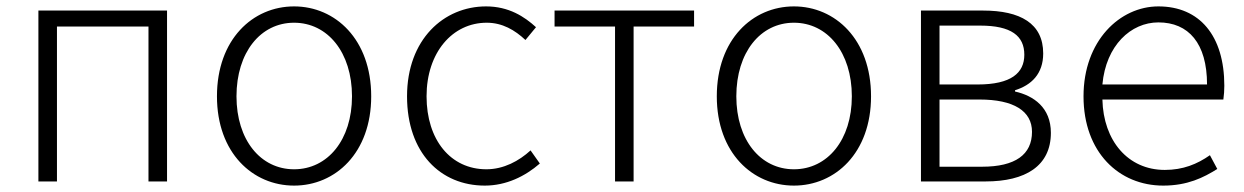

<svg xmlns="http://www.w3.org/2000/svg" viewBox="-20 -567 3888 600"><path d="M100 0H158V-484H444V0H502V-534H100Z M899 13C1028 13 1140 -89 1140 -266C1140 -444 1028 -547 899 -547C770 -547 658 -444 658 -266C658 -89 770 13 899 13ZM899 -38C794 -38 719 -130 719 -266C719 -403 794 -496 899 -496C1004 -496 1080 -403 1080 -266C1080 -130 1004 -38 899 -38Z M1495 13C1562 13 1621 -16 1667 -56L1638 -97C1602 -64 1554 -38 1500 -38C1388 -38 1313 -130 1313 -266C1313 -403 1394 -496 1501 -496C1550 -496 1589 -473 1622 -442L1655 -482C1619 -515 1570 -547 1499 -547C1367 -547 1252 -444 1252 -266C1252 -89 1357 13 1495 13Z M1902 0H1960V-484H2149V-534H1713V-484H1902Z M2461 13C2590 13 2702 -89 2702 -266C2702 -444 2590 -547 2461 -547C2332 -547 2220 -444 2220 -266C2220 -89 2332 13 2461 13ZM2461 -38C2356 -38 2281 -130 2281 -266C2281 -403 2356 -496 2461 -496C2566 -496 2642 -403 2642 -266C2642 -130 2566 -38 2461 -38Z M2858 0H3060C3184 0 3264 -48 3264 -152C3264 -231 3210 -268 3152 -281V-285C3203 -301 3240 -336 3240 -400C3240 -494 3168 -534 3052 -534H2858ZM2916 -303V-487H3043C3140 -487 3181 -455 3181 -396C3181 -339 3140 -303 3035 -303ZM2916 -46V-256H3041C3148 -256 3205 -220 3205 -155C3205 -84 3153 -46 3049 -46Z M3615 13C3691 13 3741 -12 3784 -39L3761 -82C3721 -54 3677 -36 3620 -36C3505 -36 3428 -127 3425 -256H3803C3805 -270 3806 -285 3806 -299C3806 -455 3729 -547 3600 -547C3480 -547 3366 -440 3366 -266C3366 -91 3477 13 3615 13ZM3425 -303C3436 -425 3514 -497 3600 -497C3694 -497 3752 -432 3752 -303Z"/></svg>

Font: Noto Sans SC Light
Style: Regular
Weight: 300
Designer: Ryoko NISHIZUKA 西塚涼子 (kana, bopomofo & ideographs); Paul D. Hunt (Latin, Greek & Cyrillic); Sandoll Communications 산돌커뮤니
Foundry: Adobe
Version: Version 2.004;hotconv 1.0.118;makeotfexe 2.5.65603